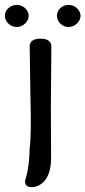

<svg xmlns="http://www.w3.org/2000/svg" viewBox="-37 -762 351 789"><path d="M174 -568C175 -591 160 -603 130 -603C99 -603 84 -592 85 -569L88 -369C91 -259 90 -188 85 -155C84 -104 79 -62 69 -30C67 -25 66 -20 66 -16C66 -1 75 7 94 7C105 7 115 4 124 -1C157 -19 173 -57 173 -114C172 -245 172 -314 172 -321C172 -366 173 -449 174 -568ZM294 -697C294 -721 270 -742 246 -742H245C218 -742 197 -721 197 -697C197 -673 218 -651 245 -651C270 -651 294 -673 294 -697ZM81 -697C81 -721 57 -742 33 -742C5 -742 -17 -721 -17 -697C-17 -673 5 -651 32 -651C57 -651 81 -673 81 -697Z"/></svg>

Font: GFS Ignacio
Style: Regular
Weight: 400
Designer: George D. Matthiopoulos
Foundry: George D. Matthiopoulos
Version: Version 1.000